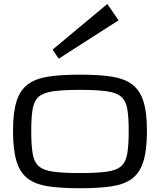

<svg xmlns="http://www.w3.org/2000/svg" viewBox="-20 -957 822 987"><path d="M391.1 10.7Q296.9 10.7 231 1.2Q165 -8.3 124.5 -37.8Q84 -67.4 65.4 -126.5Q46.9 -185.5 46.9 -284.2Q46.9 -379.9 65.4 -437.5Q84 -495.1 124.5 -524.4Q165 -553.7 231 -563.5Q296.9 -573.2 391.1 -573.2Q485.8 -573.2 551.5 -563.5Q617.2 -553.7 657.7 -524.4Q698.2 -495.1 716.8 -437.5Q735.4 -379.9 735.4 -284.2Q735.4 -185.5 716.8 -126.5Q698.2 -67.4 657.7 -37.8Q617.2 -8.3 551.5 1.2Q485.8 10.7 391.1 10.7ZM641.6 -284.2Q641.6 -354 634.5 -396Q627.4 -438 603.5 -459.2Q579.6 -480.5 529.1 -487.8Q478.5 -495.1 391.1 -495.1Q304.2 -495.1 253.4 -487.8Q202.6 -480.5 178.7 -459.2Q154.8 -438 147.7 -396Q140.6 -354 140.6 -284.2Q140.6 -211.9 147.7 -168.5Q154.8 -125 178.7 -103.3Q202.6 -81.5 253.4 -74.5Q304.2 -67.4 391.1 -67.4Q478.5 -67.4 529.1 -74.5Q579.6 -81.5 603.5 -103.3Q627.4 -125 634.5 -168.5Q641.6 -211.9 641.6 -284.2ZM281.7 -655.3 250.5 -702.1 531.7 -936.5 589.4 -852.5Z"/></svg>

Font: Michroma
Style: Regular
Weight: 400
Designer: Vernon Adams
Foundry: Vernon Adams
Version: Version 1.100; ttfautohint (v1.8.4.7-5d5b);gftools[0.9.29]